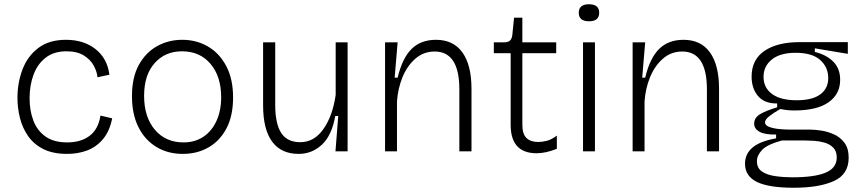

<svg xmlns="http://www.w3.org/2000/svg" viewBox="-20 -711 4049 902"><path d="M296 12Q228 12 183 -11Q138 -34 111.5 -72.5Q85 -111 73.5 -157.5Q62 -204 62 -251Q62 -323 86 -385.5Q110 -448 160.5 -486Q211 -524 290 -524Q373 -524 428.5 -480.5Q484 -437 494 -360L438 -348Q436 -373 421 -401.5Q406 -430 374.5 -450Q343 -470 292 -470Q233 -470 194.5 -440Q156 -410 137.5 -360Q119 -310 119 -250Q119 -191 137 -144Q155 -97 194 -69.5Q233 -42 296 -42Q360 -42 401 -73Q442 -104 452 -168L507 -155Q495 -94 463.5 -57Q432 -20 389 -4Q346 12 296 12Z M839 12Q768 12 714 -21Q660 -54 630 -114.5Q600 -175 600 -259Q600 -348 632.5 -406.5Q665 -465 718.5 -494.5Q772 -524 836 -524Q903 -524 957 -492.5Q1011 -461 1043 -400.5Q1075 -340 1075 -253Q1075 -167 1044 -108Q1013 -49 959.5 -18.5Q906 12 839 12ZM842 -42Q896 -42 935.5 -68.5Q975 -95 997 -143Q1019 -191 1019 -254Q1019 -352 969 -411Q919 -470 835 -470Q756 -470 706.5 -414.5Q657 -359 657 -261Q657 -161 707.5 -101.5Q758 -42 842 -42Z M1383 12Q1301 12 1258.5 -45.5Q1216 -103 1216 -217V-512H1273V-218Q1273 -130 1301 -86.5Q1329 -43 1391 -43Q1456 -43 1499.5 -105Q1543 -167 1557 -265V-512H1613V0H1556L1569 -166H1555Q1539 -75 1492.5 -31.5Q1446 12 1383 12Z M1789 0V-512H1848L1834 -346H1848Q1870 -438 1913.5 -481Q1957 -524 2028 -524Q2110 -524 2152.5 -464.5Q2195 -405 2195 -294V0H2138V-291Q2138 -469 2022 -469Q1970 -469 1931.5 -435.5Q1893 -402 1871 -348.5Q1849 -295 1845 -234V0Z M2501 9Q2379 9 2379 -125V-461H2300V-512H2346Q2367 -512 2376 -520.5Q2385 -529 2387 -548L2395 -628H2434V-512H2593V-461H2434V-124Q2434 -81 2453.5 -62.5Q2473 -44 2508 -44Q2527 -44 2549 -49.5Q2571 -55 2596 -74V-12Q2569 -1 2545 4Q2521 9 2501 9Z M2719 0V-512H2775V0ZM2747 -611Q2699 -611 2699 -651Q2699 -691 2747 -691Q2795 -691 2795 -651Q2795 -611 2747 -611Z M2952 0V-512H3011L2997 -346H3011Q3033 -438 3076.5 -481Q3120 -524 3191 -524Q3273 -524 3315.5 -464.5Q3358 -405 3358 -294V0H3301V-291Q3301 -469 3185 -469Q3133 -469 3094.5 -435.5Q3056 -402 3034 -348.5Q3012 -295 3008 -234V0Z M3709 171Q3591 171 3535.5 143.5Q3480 116 3480 58Q3480 12 3515.5 -18Q3551 -48 3626 -61V-79Q3573 -78 3548 -92Q3523 -106 3523 -130Q3523 -157 3549 -173.5Q3575 -190 3631 -207V-225Q3572 -224 3541.5 -259.5Q3511 -295 3511 -351Q3511 -431 3571.5 -472Q3632 -513 3735 -513H3963V-458L3808 -484V-467Q3862 -454 3894.5 -421.5Q3927 -389 3927 -336Q3927 -269 3872.5 -230.5Q3818 -192 3711 -192Q3696 -192 3680.5 -193.5Q3665 -195 3646 -199Q3614 -181 3594 -165Q3574 -149 3574 -136Q3574 -122 3594.5 -114.5Q3615 -107 3643.5 -104.5Q3672 -102 3695 -102H3789Q3809 -102 3838.5 -97.5Q3868 -93 3897.5 -80Q3927 -67 3947 -40.5Q3967 -14 3967 30Q3967 108 3897.5 139.5Q3828 171 3709 171ZM3723 -240Q3796 -240 3833.5 -267.5Q3871 -295 3871 -344Q3871 -396 3833 -429.5Q3795 -463 3718 -463Q3645 -463 3606 -431.5Q3567 -400 3567 -350Q3567 -299 3607 -269.5Q3647 -240 3723 -240ZM3702 122Q3807 122 3859 100Q3911 78 3911 29Q3911 -1 3894.5 -17.5Q3878 -34 3853.5 -41Q3829 -48 3804.5 -49.5Q3780 -51 3763 -51H3653Q3584 -32 3560 -6.5Q3536 19 3536 46Q3536 79 3560 95Q3584 111 3622.5 116.5Q3661 122 3702 122Z"/></svg>

Font: Bricolage Grotesque 12pt ExtraLight
Style: Regular
Weight: 200
Designer: Mathieu Triay
Foundry: Atelier Triay
Version: Version 1.001; ttfautohint (v1.8.4.7-5d5b);gftools[0.9.33.de